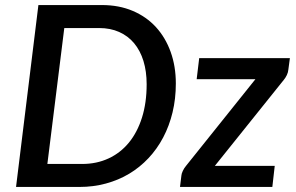

<svg xmlns="http://www.w3.org/2000/svg" viewBox="-20 -740 1172 760"><path d="M43.5 0ZM676 -409.5Q676 -349 663 -295.2Q650 -241.5 626 -196Q602 -150.5 567.8 -114Q533.5 -77.5 491.2 -52.2Q449 -27 399.2 -13.5Q349.5 0 294.5 0H43.5L132 -720H383.5Q451 -720 505.2 -697Q559.5 -674 597.2 -632.8Q635 -591.5 655.5 -534.5Q676 -477.5 676 -409.5ZM560.5 -406.5Q560.5 -457.5 547.8 -498.8Q535 -540 510.8 -569Q486.5 -598 451.5 -613.5Q416.5 -629 372.5 -629H234.5L167.5 -91H305.5Q362.5 -91 409.5 -112.8Q456.5 -134.5 490 -175.2Q523.5 -216 542 -274.5Q560.5 -333 560.5 -406.5ZM1121.5 -465Q1120.5 -453.5 1115.5 -443Q1110.5 -432.5 1103.5 -424L830.5 -83.5H1067.5L1058 0H692.5L698 -45Q698.5 -52.5 703.5 -63.2Q708.5 -74 716 -83L991 -426.5H758.5L768.5 -510H1127.5Z"/></svg>

Font: Lato Semibold
Style: Italic
Weight: 600
Italic angle: -7°
Designer: Lukasz Dziedzic
Foundry: tyPoland Lukasz Dziedzic
Version: Version 2.006; 2014-01-15